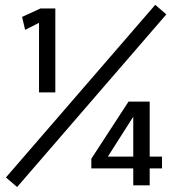

<svg xmlns="http://www.w3.org/2000/svg" viewBox="-20 -749 712 776"><path d="M518.6 0V-68.4H349.1V-107.4L499.5 -338.4H585V-116.2H634.8V-68.4H585V0ZM416 -116.2H518.6V-277.3ZM137.7 -375.5V-656.7L81.5 -628.4L69.3 -680.7L143.6 -714.8H203.6V-375.5ZM49.3 6.8 3.9 -31.7 607.4 -729.5 652.3 -690.9Z"/></svg>

Font: Pontano Sans
Style: Regular
Weight: 400
Designer: Vernon Adams
Foundry: Vernon Adams
Version: Version 2.001